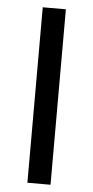

<svg xmlns="http://www.w3.org/2000/svg" viewBox="-52 -743 376 775"><g transform="rotate(5 136.0 -355.5)"><path d="M89.4 0ZM183.1 0H89.4V-710.9H183.1Z"/></g></svg>

Font: Roboto-o
Style: o-Regular
Weight: 400
Designer: Google
Version: Version 2.134; 2016; ttfautohint (v1.6)